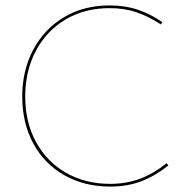

<svg xmlns="http://www.w3.org/2000/svg" viewBox="-20 -683 694 708"><path d="M62 -327Q62 -423 102.5 -499.5Q143 -576 216 -619.5Q289 -663 384 -663Q442 -663 489 -647Q536 -631 579 -601L573 -593Q529 -622 484 -637.5Q439 -653 384 -653Q292 -653 221.5 -611Q151 -569 112 -495Q73 -421 73 -327Q73 -232 113 -159Q153 -86 224 -45.5Q295 -5 386 -5Q446 -5 496.5 -24Q547 -43 594 -81L601 -73Q552 -34 501 -14.5Q450 5 386 5Q292 5 218 -36.5Q144 -78 103 -153.5Q62 -229 62 -327Z"/></svg>

Font: Ysabeau Infant Hairline
Style: Regular
Weight: 100
Designer: Christian Thalmann (Catharsis Fonts)
Version: Version 0.003